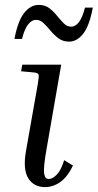

<svg xmlns="http://www.w3.org/2000/svg" viewBox="-20 -759 399 784"><path d="M66 -468 71 -495H230L170 -150Q157 -76 160 -52Q163 -28 179 -28Q194 -28 211.5 -45.5Q229 -63 242 -105L278 -83Q256 -37 226.5 -16Q197 5 164 5Q118 5 95.5 -31Q73 -67 86 -142L134 -414Q140 -448 137.5 -454.5Q135 -461 120 -463ZM262 -589Q237 -589 219 -602.5Q201 -616 186.5 -633.5Q172 -651 158 -664.5Q144 -678 127 -678Q110 -678 95 -659.5Q80 -641 70 -600H39Q53 -674 79 -706.5Q105 -739 138 -739Q164 -739 181.5 -725.5Q199 -712 213 -694.5Q227 -677 240.5 -663.5Q254 -650 271 -650Q288 -650 302.5 -669Q317 -688 327 -728H359Q345 -653 319.5 -621Q294 -589 262 -589Z"/></svg>

Font: Inria Serif
Style: Italic
Weight: 400
Italic angle: -10°
Designer: Black Foundry Team
Foundry: Black Foundry
Version: Version 1.000; ttfautohint (v1.8.3)